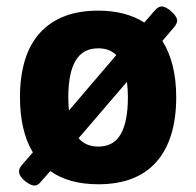

<svg xmlns="http://www.w3.org/2000/svg" viewBox="-20 -564 609 596"><path d="M285 -531Q328 -531 364 -521.5Q400 -512 428 -494L460 -531Q471 -544 482 -544Q490 -544 501.5 -536.5Q513 -529 521.5 -518.5Q530 -508 530 -500Q530 -491 520 -479L484 -437Q505 -404 516 -360Q527 -316 527 -262Q527 -197 511.5 -146.5Q496 -96 465.5 -61.5Q435 -27 390 -9.5Q345 8 285 8Q239 8 201.5 -2.5Q164 -13 136 -33L108 -1Q98 12 87 12Q79 12 67.5 5Q56 -2 47.5 -12Q39 -22 39 -32Q39 -42 49 -53L82 -91Q62 -124 52 -167Q42 -210 42 -262Q42 -327 57.5 -377.5Q73 -428 104 -462Q135 -496 180 -513.5Q225 -531 285 -531ZM374 -310 224 -135Q235 -122 250.5 -115.5Q266 -109 285 -109Q333 -109 355 -148Q377 -187 377 -262Q377 -288 374 -310ZM285 -414Q237 -414 214.5 -375.5Q192 -337 192 -262Q192 -251 192.5 -241Q193 -231 194 -221L341 -393Q330 -404 316 -409Q302 -414 285 -414Z"/></svg>

Font: Asap VF Beta
Style: Regular
Weight: 400
Designer: Pablo Cosgaya
Foundry: Pablo Cosgaya
Version: Version 1.007